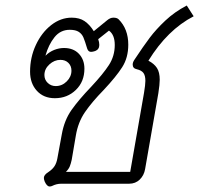

<svg xmlns="http://www.w3.org/2000/svg" viewBox="-20 -666 722 696"><path d="M160 10Q150 10 142 -8Q139 -16 139 -21Q139 -32 155 -42Q170 -52 177.5 -63.5Q185 -75 188 -92L204 -179Q213 -230 239 -267Q265 -304 311 -352Q354 -398 375 -430.5Q396 -463 396 -503Q396 -540 375 -555L336 -524Q340 -513 340 -503Q340 -487 325 -481Q316 -478 310 -478Q300 -478 296 -490Q288 -517 282.5 -530Q277 -543 265.5 -550.5Q254 -558 233 -558Q199 -558 177.5 -531Q156 -504 145 -465H146Q159 -478 176.5 -485Q194 -492 212 -492Q246 -492 266 -471Q286 -450 286 -417Q286 -370 255 -340Q224 -310 179 -310Q138 -310 113.5 -337Q89 -364 89 -406Q89 -458 110 -503Q131 -548 165.5 -575Q200 -602 240 -602Q268 -602 286.5 -589.5Q305 -577 320 -553L369 -593Q380 -602 391 -602Q404 -602 410 -596Q445 -561 445 -504Q445 -457 423 -422.5Q401 -388 356 -340Q313 -296 288 -259.5Q263 -223 255 -175L240 -87Q237 -73 233 -63Q229 -53 219 -43H452L502 -329Q507 -359 507 -373Q507 -392 500 -401.5Q493 -411 476 -415Q461 -418 461 -432Q461 -440 467 -449Q500 -499 523 -529.5Q546 -560 579.5 -591.5Q613 -623 657 -646L682 -607Q587 -558 518 -446Q539 -435 549 -419.5Q559 -404 559 -377Q559 -360 554 -328L506 -53Q502 -30 486.5 -15Q471 0 448 0H202Q185 0 169 8Q165 10 160 10ZM239 -410Q239 -427 228 -438Q217 -449 199 -449Q177 -449 159 -432.5Q141 -416 141 -394Q141 -377 153 -365.5Q165 -354 182 -354Q205 -354 222 -371Q239 -388 239 -410Z"/></svg>

Font: Niramit ExtraLight
Style: Italic
Weight: 200
Italic angle: -10°
Designer: Katatrad Aksorn Co.,Ltd.
Foundry: Cadson Demak Co.,Ltd.
Version: Version 1.000; ttfautohint (v1.6)